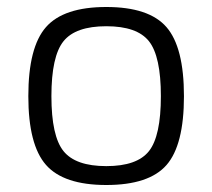

<svg xmlns="http://www.w3.org/2000/svg" viewBox="-20 -517 607 549"><path d="M61 -242Q61 -382 111.5 -439.5Q162 -497 284 -497Q406 -497 456 -439.5Q506 -382 506 -242Q506 -102 456 -45Q406 12 284 12Q162 12 111.5 -45.5Q61 -103 61 -242ZM406 -399Q372 -442 284 -442Q196 -442 161.5 -399Q127 -356 127 -242Q127 -128 161.5 -85Q196 -42 284 -42Q372 -42 406 -85Q440 -128 440 -242Q440 -356 406 -399Z"/></svg>

Font: Exo 2.0 Light
Style: Regular
Weight: 300
Designer: Natanael Gama
Version: Version 1.001;PS 001.001;hotconv 1.0.70;makeotf.lib2.5.58329